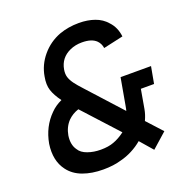

<svg xmlns="http://www.w3.org/2000/svg" viewBox="-138 -887 980 1025"><g transform="rotate(-20 352.0 -374.0)"><path d="M592.5 -212.5Q587.5 -183.5 573 -152L652 -65.5L567.5 9.5L505 -62.5Q478 -39.5 445.5 -22.8Q413 -6 380 2Q335.5 15.5 277 15.5Q212 15.5 161.8 -3Q111.5 -21.5 82.5 -60.5Q37.5 -120 51 -212.5Q67.5 -304.5 129 -365.5Q155 -392.5 192.5 -409.5Q163.5 -448.5 153 -481.5Q142.5 -514 151 -558.5Q161.5 -621.5 204 -672Q246.5 -722.5 308.5 -746Q359.5 -764.5 420 -764.5Q469.5 -764.5 509.5 -750.2Q549.5 -736 575 -706Q608.5 -671 614.5 -617.5L502 -592.5Q498.5 -618 481.5 -635.5Q455.5 -661.5 400 -661.5Q362.5 -661.5 332.5 -648Q272.5 -621.5 261.5 -557.5Q257.5 -533.5 263 -515.2Q268.5 -497 283.5 -476Q290.5 -466 301.2 -453.8Q312 -441.5 326 -426L498 -236.5Q501 -246.5 504 -264.5L531 -416.5H704L686.5 -321H611.5ZM260.5 -332.5Q225 -321 200 -296Q170.5 -265 162.5 -219Q155 -168.5 178 -136.5Q192 -112.5 226.5 -100.5Q260 -88.5 300 -88.5Q344 -88.5 374 -100Q405.5 -111 439.5 -136.5Z"/></g></svg>

Font: Russisch Sans SemiBold
Style: Italic
Weight: 600
Width: 4
Italic angle: -10°
Designer: Michael Sharanda (font) & Cristiano Sobral (main changes)
Foundry: Michael Sharanda
Version: Version 2.00;September 8, 2020;FontCreator 13.0.0.2681 64-bi